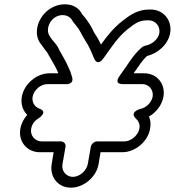

<svg xmlns="http://www.w3.org/2000/svg" viewBox="-20 -763 809 888"><path d="M161 -261C142 -268 126 -289 131 -316C137 -347 168 -374 200 -374H284C284 -374 327 -370 312 -411C310 -417 308 -425 305 -433L296 -453C286 -477 267 -509 254 -532C243 -559 227 -570 217 -585L210 -596C193 -619 203 -658 229 -679C256 -700 293 -697 310 -675L317 -664C317 -663 318 -662 318 -662L331 -646C351 -622 355 -607 374 -576C391 -551 402 -525 415 -493C415 -493 429 -453 459 -494C499 -550 527 -594 573 -630C606 -656 625 -669 661 -669H668C699 -669 722 -641 717 -610C712 -581 682 -557 653 -552C651 -552 639 -547 636 -544C594 -508 569 -460 541 -423L540 -422L532 -410C532 -410 504 -374 548 -374H638C669 -374 691 -347 686 -316C681 -287 653 -263 628 -259C628 -259 576 -245 609 -214C653 -174 602 -109 555 -109H429C414 -109 402 -95 400 -84L386 -4C380 27 348 55 317 55C286 55 263 27 269 -4L283 -84C286 -99 273 -109 262 -109H173C142 -109 119 -136 124 -167C128 -189 139 -204 160 -217C160 -217 205 -246 161 -261ZM106 -232C90 -214 78 -191 74 -167C64 -108 105 -59 164 -59H228L219 -4C209 55 248 105 308 105C368 105 426 55 436 -4L445 -59H546C605 -59 664 -108 674 -167C678 -188 677 -205 669 -224C701 -242 729 -276 736 -316C746 -375 706 -424 647 -424H598C619 -454 638 -484 660 -504C706 -515 757 -554 767 -610C777 -669 736 -719 677 -719H670C617 -719 580 -693 546 -666C504 -633 476 -597 447 -557C439 -574 430 -591 418 -608C410 -621 405 -637 392 -655C387 -663 380 -673 373 -682L360 -697L354 -707C326 -751 253 -756 201 -715C153 -677 134 -607 167 -562L174 -553C187 -533 201 -520 206 -506C206 -505 208 -504 208 -503C223 -477 237 -455 250 -424H209C150 -424 92 -376 81 -316C75 -281 86 -251 106 -232Z"/></svg>

Font: Blanket
Style: BlkOutlineObl
Weight: 900
Foundry: Cannot Into Space Fonts
Version: Version 0.9